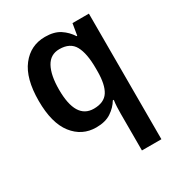

<svg xmlns="http://www.w3.org/2000/svg" viewBox="-186 -673 960 1034"><g transform="rotate(-30 294.5 -155.5)"><path d="M394 240H515V-541H413L401 -469H397Q375 -504 339.5 -527.5Q304 -551 247 -551Q157 -551 101.5 -479.5Q46 -408 46 -269Q46 -131 101 -60.5Q156 10 244 10Q301 10 337 -14Q373 -38 393 -72H399Q396 -53 395 -30.5Q394 -8 394 11ZM283 -84Q171 -84 171 -267Q171 -356 198 -405.5Q225 -455 281 -455Q348 -455 374 -407.5Q400 -360 400 -268V-250Q400 -166 373.5 -125Q347 -84 283 -84Z"/></g></svg>

Font: Noto Sans Display Medium
Style: Regular
Weight: 500
Designer: Monotype Design Team
Foundry: Monotype Imaging Inc.
Version: Version 1.900